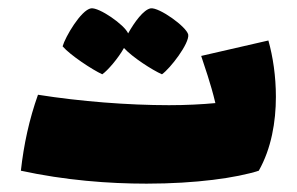

<svg xmlns="http://www.w3.org/2000/svg" viewBox="-20 -434 711 460"><path d="M225 -256C238 -265 263 -294 277 -319C297 -297 345 -266 368 -256C388 -270 434 -330 431 -351C427 -370 361 -417 341 -414C324 -411 302 -381 287 -354C278 -375 217 -417 198 -414C174 -410 136 -345 130 -323C148 -302 201 -267 225 -256ZM623 -337 462 -300C469 -278 485 -234 496 -187C464 -184 426 -182 385 -182C287 -182 172 -191 71 -207C50 -148 37 -88 30 -25C136 -2 240 6 331 6C450 6 547 -8 600 -25C630 -78 641 -142 641 -202C641 -251 634 -298 623 -337Z"/></svg>

Font: FilmFarsi_V5 Display
Style: Regular
Weight: 400
Designer: Borna Izadpanah
Foundry: Borna Izadpanah
Version: Version 1.000;PS 001.000;hotconv 1.0.88;makeotf.lib2.5.64775